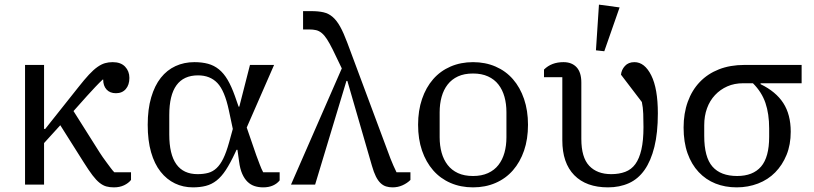

<svg xmlns="http://www.w3.org/2000/svg" viewBox="-20 -796 3509 828"><path d="M88 -516H170V-240H175L318 -420Q344 -453 363.5 -474Q383 -495 400 -507Q417 -519 432.5 -523.5Q448 -528 466 -528Q501 -528 519.5 -508.5Q538 -489 538 -460Q538 -430 522.5 -412Q507 -394 480 -394Q454 -394 439.5 -410Q425 -426 425 -453H423Q409 -440 391 -421Q373 -402 355 -382L297 -317L410 -138Q415 -130 423 -118.5Q431 -107 440 -95Q449 -83 457.5 -71.5Q466 -60 473 -53H545V-20Q534 -6 515 3Q496 12 471 12Q453 12 438.5 8Q424 4 409.5 -7.5Q395 -19 379 -40Q363 -61 341 -96L240 -256L170 -179V0H88Z M1186 -18Q1175 -4 1157 4Q1139 12 1115 12Q1095 12 1078 6.5Q1061 1 1047.5 -12Q1034 -25 1024.5 -46.5Q1015 -68 1011 -100L1004 -150H1000L994 -137Q973 -92 954 -63Q935 -34 914 -17.5Q893 -1 868 5.5Q843 12 812 12Q770 12 734.5 -5Q699 -22 672.5 -55.5Q646 -89 631.5 -139.5Q617 -190 617 -258Q617 -325 632 -376Q647 -427 673.5 -460.5Q700 -494 737 -511Q774 -528 818 -528Q851 -528 877 -521Q903 -514 924 -497Q945 -480 961.5 -452Q978 -424 993 -382L1009 -336H1012L1058 -516H1162L1044 -246L1085 -127Q1093 -106 1100 -87Q1107 -68 1115 -53H1186ZM967 -320Q949 -405 917.5 -438Q886 -471 834 -471Q710 -471 710 -300V-216Q710 -45 832 -45Q858 -45 878 -50.5Q898 -56 914 -71Q930 -86 943 -112.5Q956 -139 968 -182L984 -240Z M1454 -501 1415 -582Q1401 -610 1390 -627Q1379 -644 1367.5 -653.5Q1356 -663 1343 -666Q1330 -669 1313 -669H1287V-748H1323Q1353 -748 1375 -743Q1397 -738 1414.5 -723Q1432 -708 1447 -681Q1462 -654 1478 -611L1664 -112Q1669 -99 1676.5 -82Q1684 -65 1690 -53H1750V-20Q1736 -6 1716 3Q1696 12 1673 12Q1658 12 1645 8Q1632 4 1621 -6.5Q1610 -17 1601 -35Q1592 -53 1584 -81L1478 -447H1474L1339 0H1235Z M2020 -37Q2057 -37 2084.5 -49.5Q2112 -62 2129.5 -84.5Q2147 -107 2155.5 -137.5Q2164 -168 2164 -204V-312Q2164 -348 2155.5 -378.5Q2147 -409 2129.5 -431.5Q2112 -454 2084.5 -466.5Q2057 -479 2020 -479Q1982 -479 1955 -466.5Q1928 -454 1910.5 -431.5Q1893 -409 1884.5 -378.5Q1876 -348 1876 -312V-204Q1876 -168 1884.5 -137.5Q1893 -107 1910.5 -84.5Q1928 -62 1955 -49.5Q1982 -37 2020 -37ZM2020 12Q1967 12 1923 -7Q1879 -26 1848 -61.5Q1817 -97 1800 -146.5Q1783 -196 1783 -258Q1783 -319 1800 -369Q1817 -419 1848 -454.5Q1879 -490 1923 -509Q1967 -528 2020 -528Q2073 -528 2117 -509Q2161 -490 2192 -454.5Q2223 -419 2240 -369Q2257 -319 2257 -258Q2257 -196 2240 -146.5Q2223 -97 2192 -61.5Q2161 -26 2117 -7Q2073 12 2020 12Z M2326 -496Q2358 -528 2410 -528Q2446 -528 2466.5 -506Q2487 -484 2487 -440V-197Q2487 -117 2521 -81Q2555 -45 2616 -45Q2650 -45 2676.5 -55Q2703 -65 2720 -88.5Q2737 -112 2746 -151Q2755 -190 2755 -248Q2755 -277 2754 -305Q2753 -333 2748 -356L2658 -474Q2660 -495 2675 -511.5Q2690 -528 2716 -528Q2760 -528 2788.5 -471Q2817 -414 2817 -307Q2817 -223 2802 -162.5Q2787 -102 2759.5 -63Q2732 -24 2692 -6Q2652 12 2602 12Q2508 12 2456.5 -40.5Q2405 -93 2405 -191V-463H2326ZM2550 -579 2563 -776 2652 -764 2586 -575Z M3260 -437V-433Q3326 -401 3358 -351.5Q3390 -302 3390 -228Q3390 -172 3372 -128Q3354 -84 3323 -52.5Q3292 -21 3249 -4.5Q3206 12 3157 12Q3107 12 3065.5 -4.5Q3024 -21 2993 -54Q2962 -87 2945 -135Q2928 -183 2928 -246Q2928 -307 2946 -357Q2964 -407 2998 -442.5Q3032 -478 3080.5 -497Q3129 -516 3191 -516H3437V-437ZM3159 -37Q3227 -37 3262 -77.5Q3297 -118 3297 -206V-242Q3297 -305 3281 -352Q3265 -399 3227 -437H3185Q3147 -437 3116.5 -423.5Q3086 -410 3063.5 -386Q3041 -362 3029 -329Q3017 -296 3017 -256V-210Q3017 -118 3052.5 -77.5Q3088 -37 3159 -37Z"/></svg>

Font: IBM Plex Serif
Style: Regular
Weight: 400
Designer: Mike Abbink, Paul van der Laan, Pieter van Rosmalen
Foundry: Bold Monday
Version: Version 3.001